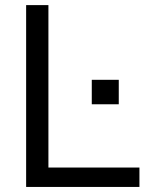

<svg xmlns="http://www.w3.org/2000/svg" viewBox="-20 -739 590 759"><path d="M171.4 -76.7H531.2V0H83.3V-718.8H171.4ZM342.8 -423.5H449.5V-326.8H342.8Z"/></svg>

Font: Min Sans VF VF
Style: Regular
Weight: 400
Designer: Jinseong-Kim, NotoSansCJK, Nunito
Foundry: Jinseong-Kim
Version: Version 1.420;Glyphs 3.1.2 (3151)